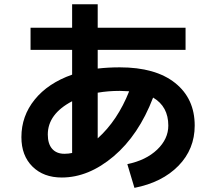

<svg xmlns="http://www.w3.org/2000/svg" viewBox="-20 -827 1040 924"><path d="M127 -693.4H327.1V-806.6H450.2V-693.4H873V-586.9H450.2V-497.1Q501 -502.9 556.6 -502.9Q728.5 -502.9 822.8 -427.7Q917 -352.5 917 -222.7Q917 -109.4 838.9 -29.3Q760.7 50.8 627 77.1L592.8 -37.1Q682.6 -55.7 736.3 -106.9Q790 -158.2 790 -222.7Q790 -314.5 716.8 -357.4Q647.5 -176.8 526.9 -74.7Q406.2 27.3 277.3 27.3Q189.5 27.3 136.2 -25.4Q83 -78.1 83 -167Q83 -268.6 147 -347.7Q210.9 -426.8 327.1 -467.8V-586.9H127ZM601.6 -387.7Q573.2 -389.6 556.6 -389.6Q500 -389.6 450.2 -380.9V-161.1Q545.9 -247.1 601.6 -387.7ZM327.1 -339.8Q210 -278.3 210 -179.7Q210 -134.8 231 -110.8Q252 -86.9 290 -86.9Q309.6 -86.9 327.1 -90.8Z"/></svg>

Font: Mgen+ 1c bold
Style: Bold
Weight: 700
Designer: [Source Han Sans]
Ryoko NISHIZUKA  (kana & ideographs); Paul D. Hunt (Latin, Greek & Cyrillic); Wenlong ZHANG  (bopomofo
Version: Version 1.059.20150602